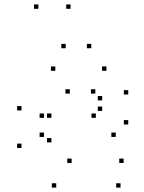

<svg xmlns="http://www.w3.org/2000/svg" viewBox="-20 -848 660 878"><path d="M531.2 10V-10H511.2V10ZM545.3 -102.8V-122.8H525.3V-102.8ZM307.6 -102.8V-122.8H287.6V-102.8ZM215.1 -196.7V-216.7H195.1V-196.7ZM215.1 -309.2V-329.2H195.1V-309.2ZM299.2 -419.8V-439.8H279.2V-419.8ZM415.9 -419.8V-439.8H395.9V-419.8ZM447.2 -388.9V-408.9H427.2V-388.9ZM447.2 -340.8V-360.8H427.2V-340.8ZM418.4 -309.1V-329.1H398.4V-309.1ZM181.1 -309.1V-329.1H161.1V-309.1ZM181.1 -221.8V-241.8H161.1V-221.8ZM509.2 -221.8V-241.8H489.2V-221.8ZM566.4 -278.8V-298.8H546.4V-278.8ZM566.4 -415.8V-435.8H546.4V-415.8ZM466.7 -524.2V-544.2H446.7V-524.2ZM232.9 -524.2V-544.2H212.9V-524.2ZM78.3 -342.9V-362.9H58.3V-342.9ZM78.3 -171.2V-191.2H58.3V-171.2ZM237.1 10V-10H217.1V10ZM397.4 -627.4V-647.4H377.4V-627.4ZM302.7 -807.7V-827.7H282.7V-807.7ZM155.6 -807.7V-827.7H135.6V-807.7ZM280.4 -627.4V-647.4H260.4V-627.4Z"/></svg>

Font: Monaspace Krypton Dots Var
Style: Regular
Weight: 400
Designer: Riley Cran and the Lettermatic Team
Version: Version 1.100 (Monaspace Krypton Dots)